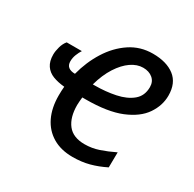

<svg xmlns="http://www.w3.org/2000/svg" viewBox="-128 -680 830 823"><g transform="rotate(30 287.0 -268.0)"><path d="M327 10Q269 10 228 -14.5Q187 -39 165.5 -83.5Q144 -128 144 -189Q144 -201 144.5 -212Q145 -223 146 -233Q113 -236 88.5 -245.5Q64 -255 50 -275.5Q36 -296 36 -329Q36 -346 42 -367.5Q48 -389 60 -403H135Q127 -391 120.5 -374.5Q114 -358 114 -341Q114 -322 125.5 -313Q137 -304 158 -304Q175 -370 209.5 -425Q244 -480 293.5 -513Q343 -546 405 -546Q473 -546 512.5 -515.5Q552 -485 552 -423Q552 -374 522 -330Q492 -286 426.5 -259Q361 -232 252 -232H236Q235 -222 234 -212Q233 -202 233 -193Q233 -132 260 -97.5Q287 -63 344 -63Q380 -63 414 -74.5Q448 -86 485 -104L484 -29Q446 -10 408.5 0Q371 10 327 10ZM256 -303Q310 -303 358 -313Q406 -323 435.5 -347.5Q465 -372 465 -415Q465 -442 446.5 -457.5Q428 -473 399 -473Q369 -473 340 -453Q311 -433 286.5 -395Q262 -357 247 -303Z"/></g></svg>

Font: Noto Sans Display
Style: Italic
Weight: 400
Italic angle: -12°
Designer: Monotype Design Team
Foundry: Monotype Imaging Inc.
Version: Version 2.003